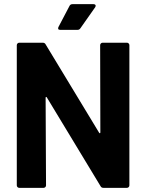

<svg xmlns="http://www.w3.org/2000/svg" viewBox="-20 -906 705 926"><path d="M475 -700H592Q597 -700 600.5 -696.5Q604 -693 604 -688V-12Q604 -7 600.5 -3.5Q597 0 592 0H479Q469 0 465 -8L206 -436Q204 -439 202 -438.5Q200 -438 200 -434L202 -12Q202 -7 198.5 -3.5Q195 0 190 0H73Q68 0 64.5 -3.5Q61 -7 61 -12V-688Q61 -693 64.5 -696.5Q68 -700 73 -700H186Q196 -700 200 -692L458 -266Q460 -263 462 -263.5Q464 -264 464 -268L463 -688Q463 -693 466.5 -696.5Q470 -700 475 -700ZM262 -776 315 -877Q319 -886 330 -886H431Q438 -886 440.5 -881.5Q443 -877 439 -871L368 -770Q363 -762 354 -762H270Q263 -762 261 -766Q259 -770 262 -776Z"/></svg>

Font: UMi
Style: Bold
Weight: 700
Designer: Peter Middis
Foundry: We Are UMi
Version: Version 1.0